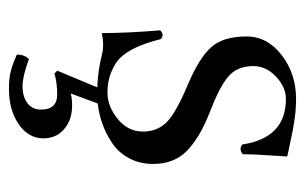

<svg xmlns="http://www.w3.org/2000/svg" viewBox="-142 -316 659 414"><g transform="rotate(90 187.0 -109.5)"><path d="M45.9 -126Q55.7 -135.7 64.9 -127Q80.6 -63.5 106.9 -38.1Q116.2 -28.8 135.7 -20.5Q155.3 -12.2 180.2 -12.2Q209.5 -12.2 236.8 -34.2Q264.2 -56.2 264.2 -88.9Q264.2 -120.1 243.2 -140.6Q223.1 -160.2 164.1 -185.1Q106 -209.5 82.5 -235.6Q59.1 -261.7 59.1 -312Q59.1 -356.9 99.4 -387.9Q139.6 -418.9 193.8 -418.9Q215.8 -418.9 239 -415.5Q262.2 -412.1 286.1 -406.7Q310.1 -401.4 317.9 -399.9Q317.4 -388.7 315.2 -356Q313 -323.2 313 -304.2Q308.6 -299.8 302.5 -299.3Q296.4 -298.8 292 -303.2Q277.8 -397 193.8 -397Q168.5 -397 145.8 -375.7Q123 -354.5 123 -326.2Q123 -291 147 -271.5Q169.9 -252.9 222.2 -232.9Q276.4 -211.9 305.2 -184.1Q334 -156.2 334 -110.8Q334 -81.5 321.5 -58.6Q309.1 -35.6 288.8 -22.2Q268.6 -8.8 247.3 -1.2Q226.1 6.3 203.6 8.8L182.1 66.9Q193.8 64 208 64Q238.8 64 258.8 81.1Q278.8 98.1 278.8 126Q278.8 158.2 248.3 179.2Q217.8 200.2 171.9 200.2Q149.4 200.2 134.3 196.3Q119.1 192.4 98.1 183.1Q98.1 167 107.9 157.2Q145.5 170.9 166 170.9Q189 170.9 202.9 160.4Q216.8 149.9 216.8 130.9Q216.8 96.2 184.1 96.2Q158.7 96.2 139.2 102.1L132.8 96.2L168.9 9.8Q131.3 8.3 95.2 -1Q88.4 -2.9 76.2 -2.9Q66.4 -2.9 51.8 0Q51.8 -55.7 45.9 -126Z"/></g></svg>

Font: Linux Libertine Display G
Style: Regular
Weight: 400
Designer: Philipp H. Poll
Foundry: Philipp H. Poll
Version: Version 5.0.9